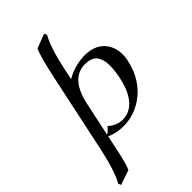

<svg xmlns="http://www.w3.org/2000/svg" viewBox="-279 -787 1121 1121"><g transform="rotate(-45 281.5 -227.0)"><path d="M108.9 212.9 18.1 244.1 10.7 227.1Q48.8 161.1 81.5 7.8L183.1 -471.2Q214.4 -618.2 235.4 -664.1L324.2 -698.2L331.5 -680.2Q293.9 -615.7 263.2 -471.2L248 -398.9Q316.4 -439.5 399.9 -441.9Q503.9 -441.9 544.9 -366.7Q573.2 -313 558.1 -241.2Q529.3 -105.5 425.3 -35.2Q354.5 11.7 271.5 12.2Q209 11.7 165 -9.8L142.6 95.2Q124 183.6 108.9 212.9ZM453.1 -199.2Q489.7 -370.6 409.7 -397.9Q391.1 -403.8 366.7 -403.8Q257.8 -403.8 217.8 -255.4Q214.4 -243.2 211.9 -231L167.5 -22Q180.2 -25.9 204.6 -55.2Q244.1 -18.6 292 -18.1Q386.7 -18.1 433.6 -132.8Q445.3 -163.6 453.1 -199.2Z"/></g></svg>

Font: Linux Biolinum Slanted O
Style: Slanted
Weight: 400
Designer: Philipp H. Poll
Foundry: Philipp H. Poll
Version: Version 1.0.4